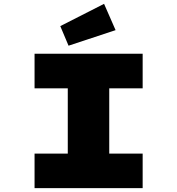

<svg xmlns="http://www.w3.org/2000/svg" viewBox="-20 -980 923 1000"><path d="M160 0V-180H333V-520H160V-700H723V-520H549V-180H723V0ZM337 -742 294 -844 522 -960 582 -823Z"/></svg>

Font: Lexend Peta Black
Style: Regular
Weight: 900
Version: Version 1.007